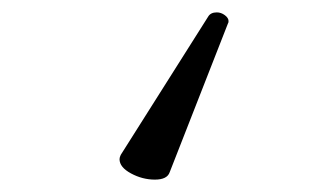

<svg xmlns="http://www.w3.org/2000/svg" viewBox="-20 -17 540 310"><path d="M173 240Q173 237 175 233L316 10Q320 3 330 3Q337 3 343 7.5Q349 12 349 17Q349 20 348 21L254 261Q250 273 230 273Q210 273 191.5 263Q173 253 173 240Z"/></svg>

Font: Moon Stars Kai T HW
Style: Regular
Weight: 400
Designer: GuiWonder
Version: Version 1.101